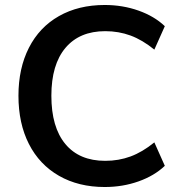

<svg xmlns="http://www.w3.org/2000/svg" viewBox="-20 -741 725 770"><path d="M54 -357Q54 -467 96 -549.5Q138 -632 216.5 -676.5Q295 -721 400 -721Q472 -721 535.5 -698.5Q599 -676 641 -636L599 -542Q551 -581 503.5 -598.5Q456 -616 402 -616Q299 -616 242.5 -549Q186 -482 186 -357Q186 -231 242 -163.5Q298 -96 402 -96Q456 -96 503.5 -113.5Q551 -131 599 -170L641 -76Q599 -36 535.5 -13.5Q472 9 400 9Q295 9 216.5 -36Q138 -81 96 -163.5Q54 -246 54 -357Z"/></svg>

Font: Muli-Bold
Style: Bold
Weight: 700
Version: Version 2.000